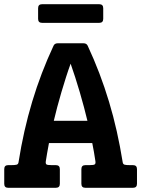

<svg xmlns="http://www.w3.org/2000/svg" viewBox="-30 -894 672 914"><path d="M386.2 -318.8Q379.4 -348.1 369.9 -383.3Q360.4 -418.5 349.9 -454.8Q339.4 -491.2 327.9 -526.4Q316.4 -561.5 306.2 -590.8Q295.4 -561.5 284.2 -526.4Q272.9 -491.2 262.2 -454.8Q251.5 -418.5 242.2 -383.3Q232.9 -348.1 226.1 -318.8ZM622.1 -19Q622.1 0 603 0H376.5Q357.4 0 357.4 -19V-88.9Q357.4 -107.9 376.5 -107.9H396.5Q416.5 -107.9 421.1 -111.6Q425.8 -115.2 424.3 -126Q420.9 -150.9 417.2 -170.4Q413.6 -189.9 409.2 -212.9H203.1Q197.8 -184.1 194.1 -163.3Q190.4 -142.6 188 -126Q186.5 -114.7 191.2 -111.3Q195.8 -107.9 215.8 -107.9H235.8Q254.9 -107.9 254.9 -88.9V-19Q254.9 0 235.8 0H8.8Q-9.8 0 -9.8 -19V-88.9Q-9.8 -107.9 8.8 -107.9H23.9Q40.5 -107.9 48.6 -109.9Q56.6 -111.8 58.1 -121.1Q82 -272.9 123.3 -410.2Q164.6 -547.4 225.1 -676.8Q230.5 -688 245.1 -688H367.2Q381.8 -688 387.2 -676.8Q417.5 -611.8 442.9 -545.2Q468.3 -478.5 489 -409.7Q509.8 -340.8 525.9 -268.8Q542 -196.8 554.2 -121.1Q555.7 -111.8 563.5 -109.9Q571.3 -107.9 587.9 -107.9H603Q622.1 -107.9 622.1 -88.9ZM461.4 -804.2Q461.4 -785.2 442.4 -785.2H170.4Q151.4 -785.2 151.4 -804.2V-855Q151.4 -874 170.4 -874H442.4Q461.4 -874 461.4 -855Z"/></svg>

Font: New Telegraph
Style: Bold
Weight: 700
Designer: Frank Baranowski
Foundry: Frank Baranowski
Version: Version 3.001